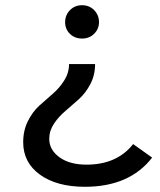

<svg xmlns="http://www.w3.org/2000/svg" viewBox="-20 -555 613 737"><path d="M360 -470Q360 -444 341.5 -425.5Q323 -407 295 -407Q267 -407 248.5 -425Q230 -443 230 -470Q230 -497 248.5 -516Q267 -535 295 -535Q323 -535 341.5 -516Q360 -497 360 -470ZM306 162Q198 162 133.5 115.5Q69 69 69 -9Q69 -54 87 -90Q105 -126 131 -149.5Q157 -173 182.5 -195Q208 -217 226.5 -246Q245 -275 245 -309H345Q345 -267 327 -232.5Q309 -198 283 -174.5Q257 -151 231 -129Q205 -107 187 -80Q169 -53 169 -22Q169 20 208 48.5Q247 77 312 77Q429 77 491 -2L564 50Q477 162 306 162Z"/></svg>

Font: false
Style: Regular
Weight: 500
Designer: Julieta Ulanovsky
Foundry: Julieta Ulanovsky
Version: Version 7.222;hotconv 1.0.109;makeotfexe 2.5.65596